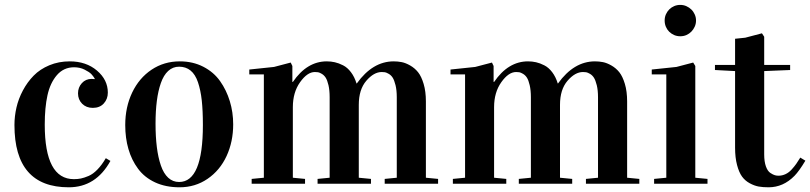

<svg xmlns="http://www.w3.org/2000/svg" viewBox="-20 -758 3342 792"><path d="M39.6 -242.2Q39.6 -278.3 47.9 -314.5Q56.2 -350.6 74.5 -385Q92.8 -419.4 118.9 -446Q145 -472.7 183.6 -488.8Q222.2 -504.9 267.6 -504.9Q335.4 -504.9 380.1 -466.8Q424.8 -428.7 424.8 -376Q424.8 -349.6 408.2 -331.3Q391.6 -313 362.8 -313Q335.9 -313 318.8 -330.1Q301.8 -347.2 301.8 -373Q301.8 -397.5 317.6 -415Q333.5 -432.6 358.4 -432.6Q361.8 -432.6 370.6 -431.6V-434.1Q364.7 -443.8 356.7 -452.4Q348.6 -460.9 329.1 -470.7Q309.6 -480.5 285.6 -480.5Q242.7 -480.5 214.8 -448.2Q187 -416 175.8 -365Q164.6 -314 164.6 -244.1Q164.6 -19 284.7 -19Q300.3 -19 313.7 -21.7Q327.1 -24.4 345.5 -32.2Q363.8 -40 381.8 -58.6Q399.9 -77.1 416.5 -105.5L435.5 -94.2Q375.5 14.6 263.7 14.6Q39.6 14.6 39.6 -242.2Z M496.6 -242.2Q496.6 -315.9 525.1 -376Q553.7 -436 605.2 -470.5Q656.7 -504.9 721.7 -504.9Q775.4 -504.9 818.6 -482.7Q861.8 -460.4 887.9 -423.3Q914.1 -386.2 928 -340.6Q941.9 -294.9 941.9 -245.1Q941.9 -173.3 914.6 -114.3Q887.2 -55.2 836.2 -20.3Q785.2 14.6 720.7 14.6Q663.6 14.6 619.9 -5.6Q576.2 -25.9 549.6 -61.8Q522.9 -97.7 509.8 -143.1Q496.6 -188.5 496.6 -242.2ZM621.6 -248Q621.6 -193.8 627 -151.1Q632.3 -108.4 643.6 -75.4Q654.8 -42.5 673.8 -24.9Q692.9 -7.3 718.8 -7.3Q816.9 -7.3 816.9 -242.2Q816.9 -301.3 812.3 -343.8Q807.6 -386.2 796.6 -418.7Q785.6 -451.2 766.1 -467Q746.6 -482.9 718.8 -482.9Q692.9 -482.9 673.8 -465.3Q654.8 -447.8 643.6 -415.5Q632.3 -383.3 627 -341.8Q621.6 -300.3 621.6 -248Z M1008.3 -451.2V-471.2L1110.4 -481.9L1179.2 -500L1186 -485.8V-419.9H1188Q1246.1 -504.9 1328.1 -504.9Q1345.2 -504.9 1361.3 -501.2Q1377.4 -497.6 1395.3 -488.5Q1413.1 -479.5 1427.7 -460.2Q1442.4 -440.9 1450.7 -413.6H1451.7Q1517.1 -504.9 1604 -504.9Q1621.1 -504.9 1637.2 -501.7Q1653.3 -498.5 1672.1 -487.8Q1690.9 -477.1 1704.6 -460Q1718.3 -442.9 1727.5 -411.9Q1736.8 -380.9 1736.8 -339.8V-24.9L1787.1 -20V0H1566.9V-20L1616.7 -24.9V-356.9Q1616.7 -385.7 1611.6 -406.5Q1606.4 -427.2 1599.9 -437.5Q1593.3 -447.8 1583.5 -453.4Q1573.7 -459 1567.9 -460Q1562 -460.9 1554.7 -460.9Q1522 -460.9 1491 -424.8Q1460 -388.7 1460 -325.7V-24.9L1510.3 -20V0H1290V-20L1339.8 -24.9V-356.9Q1339.8 -385.7 1335 -406.5Q1330.1 -427.2 1323.5 -437.5Q1316.9 -447.8 1307.4 -453.4Q1297.9 -459 1292 -460Q1286.1 -460.9 1278.8 -460.9Q1247.6 -460.9 1217.8 -418.9Q1188 -377 1188 -315.9V-24.9L1238.3 -20V0H1018.1V-20L1068.4 -24.9V-451.2Z M1838.4 -451.2V-471.2L1940.4 -481.9L2009.3 -500L2016.1 -485.8V-419.9H2018.1Q2076.2 -504.9 2158.2 -504.9Q2175.3 -504.9 2191.4 -501.2Q2207.5 -497.6 2225.3 -488.5Q2243.2 -479.5 2257.8 -460.2Q2272.5 -440.9 2280.8 -413.6H2281.7Q2347.2 -504.9 2434.1 -504.9Q2451.2 -504.9 2467.3 -501.7Q2483.4 -498.5 2502.2 -487.8Q2521 -477.1 2534.7 -460Q2548.3 -442.9 2557.6 -411.9Q2566.9 -380.9 2566.9 -339.8V-24.9L2617.2 -20V0H2397V-20L2446.8 -24.9V-356.9Q2446.8 -385.7 2441.7 -406.5Q2436.5 -427.2 2429.9 -437.5Q2423.3 -447.8 2413.6 -453.4Q2403.8 -459 2397.9 -460Q2392.1 -460.9 2384.8 -460.9Q2352.1 -460.9 2321 -424.8Q2290 -388.7 2290 -325.7V-24.9L2340.3 -20V0H2120.1V-20L2169.9 -24.9V-356.9Q2169.9 -385.7 2165 -406.5Q2160.2 -427.2 2153.6 -437.5Q2147 -447.8 2137.5 -453.4Q2127.9 -459 2122.1 -460Q2116.2 -460.9 2108.9 -460.9Q2077.6 -460.9 2047.9 -418.9Q2018.1 -377 2018.1 -315.9V-24.9L2068.4 -20V0H1848.1V-20L1898.4 -24.9V-451.2Z M2668.5 -451.2V-471.2L2770.5 -481.9L2839.4 -500L2848.1 -485.8V-24.9L2898.4 -20V0H2678.2V-20L2728.5 -24.9V-451.2ZM2721.7 -673.3Q2721.7 -687 2726.8 -698.7Q2731.9 -710.4 2740.7 -719.2Q2749.5 -728 2761.2 -732.9Q2772.9 -737.8 2786.1 -737.8Q2799.3 -737.8 2811 -732.7Q2822.8 -727.5 2831.8 -718.8Q2840.8 -710 2845.9 -698.2Q2851.1 -686.5 2851.1 -673.3Q2851.1 -660.2 2845.9 -648.4Q2840.8 -636.7 2832 -627.7Q2823.2 -618.7 2811.5 -613.5Q2799.8 -608.4 2786.1 -608.4Q2772.5 -608.4 2760.7 -613.5Q2749 -618.7 2740.2 -627.4Q2731.4 -636.2 2726.6 -647.9Q2721.7 -659.7 2721.7 -673.3Z M2929.2 -469.2V-490.2H3012.2V-598.1L3054.2 -602.5L3123 -620.6L3132.3 -606.4V-490.2H3239.3V-469.2L3132.3 -464.8V-121.1Q3132.3 -91.3 3139.4 -71.5Q3146.5 -51.8 3158 -44.4Q3169.4 -37.1 3176.5 -35.2Q3183.6 -33.2 3191.4 -33.2Q3206.5 -33.2 3220.5 -39.8Q3234.4 -46.4 3245.8 -59.1Q3257.3 -71.8 3264.6 -82.3Q3272 -92.8 3281.2 -107.9L3302.2 -95.2Q3276.4 -52.2 3257.3 -32.7Q3210.9 14.6 3150.4 14.6Q3127.4 14.6 3109.6 11.5Q3091.8 8.3 3072.8 -2Q3053.7 -12.2 3041 -29.5Q3028.3 -46.9 3020.3 -77.4Q3012.2 -107.9 3012.2 -148.9V-464.8Z"/></svg>

Font: Vidaloka
Style: Regular
Weight: 400
Designer: Cyreal (www.cyreal.org)
Foundry: Cyreal (www.cyreal.org)
Version: Version 1.011